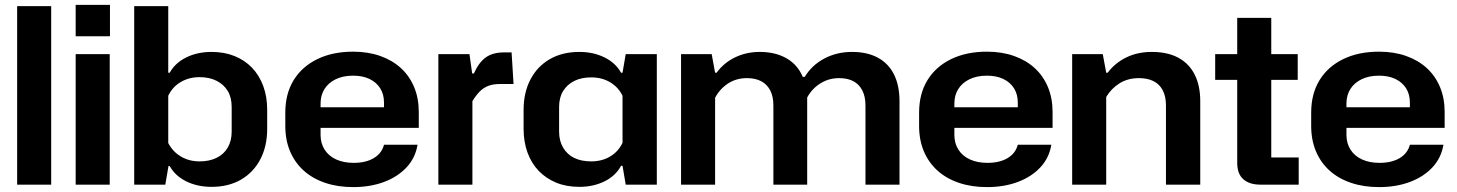

<svg xmlns="http://www.w3.org/2000/svg" viewBox="-20 -754 5949 784"><path d="M50 0V-729H189V0Z M289 0V-533H428V0ZM289 -606V-734H429V-606Z M844 9Q786 9 740.5 -13.5Q695 -36 673 -76H668L655 0H528V-729H667V-457H673Q695 -497 740.5 -519.5Q786 -542 844 -542Q896 -542 938 -525Q980 -508 1009.5 -477Q1039 -446 1055 -402.5Q1071 -359 1071 -306V-228Q1071 -157 1043 -103.5Q1015 -50 964 -20.5Q913 9 844 9ZM795 -95Q835 -95 864.5 -109.5Q894 -124 910 -151.5Q926 -179 926 -216V-317Q926 -356 910 -382.5Q894 -409 864.5 -424Q835 -439 795 -439Q752 -439 718 -419Q684 -399 667 -363V-170Q685 -135 718.5 -115Q752 -95 795 -95Z M1422 10Q1359 10 1307.5 -7.5Q1256 -25 1220 -57.5Q1184 -90 1164.5 -136Q1145 -182 1145 -240V-294Q1145 -371 1179 -426.5Q1213 -482 1275.5 -512.5Q1338 -543 1422 -543Q1483 -543 1532.5 -525.5Q1582 -508 1617 -476Q1652 -444 1671 -398.5Q1690 -353 1690 -297V-232H1266V-316H1561L1548 -300V-335Q1548 -369 1532.5 -393.5Q1517 -418 1489 -431.5Q1461 -445 1422 -445Q1381 -445 1351 -430.5Q1321 -416 1305 -390.5Q1289 -365 1289 -331V-203Q1289 -169 1305.5 -143Q1322 -117 1352.5 -103Q1383 -89 1424 -89Q1474 -89 1506.5 -108.5Q1539 -128 1548 -163H1685Q1676 -109 1640 -70.5Q1604 -32 1548 -11Q1492 10 1422 10Z M1770 0V-533H1897L1908 -454H1915Q1935 -499 1963.5 -519.5Q1992 -540 2038 -540H2069L2077 -411H2023Q1993 -411 1973 -403Q1953 -395 1938 -379.5Q1923 -364 1909 -341V0Z M2346 9Q2293 9 2251.5 -8Q2210 -25 2180 -56Q2150 -87 2134 -131Q2118 -175 2118 -228V-305Q2118 -376 2146 -429.5Q2174 -483 2225 -512.5Q2276 -542 2346 -542Q2403 -542 2448.5 -519.5Q2494 -497 2516 -457H2522L2535 -533H2662V0H2535L2522 -77H2516Q2494 -36 2448.5 -13.5Q2403 9 2346 9ZM2394 -95Q2438 -95 2471.5 -115Q2505 -135 2522 -171V-363Q2505 -398 2471.5 -418Q2438 -438 2394 -438Q2354 -438 2325 -423.5Q2296 -409 2279.5 -382.5Q2263 -356 2263 -317V-216Q2263 -179 2279.5 -151Q2296 -123 2325 -109Q2354 -95 2394 -95Z M2761 0V-533H2886L2900 -457H2906Q2936 -498 2982 -520Q3028 -542 3082 -542Q3146 -542 3191.5 -516Q3237 -490 3258 -440H3266Q3295 -488 3346 -515Q3397 -542 3459 -542Q3521 -542 3564.5 -518.5Q3608 -495 3630.5 -450Q3653 -405 3653 -340V0H3514V-323Q3514 -360 3501 -385Q3488 -410 3464.5 -422.5Q3441 -435 3406 -435Q3377 -435 3352.5 -425Q3328 -415 3308.5 -397.5Q3289 -380 3276 -356Q3276 -349 3276 -342Q3276 -335 3276 -328V0H3138V-323Q3138 -360 3125 -385Q3112 -410 3088 -422.5Q3064 -435 3030 -435Q2987 -435 2953.5 -413.5Q2920 -392 2900 -355V0Z M4010 10Q3947 10 3895.5 -7.5Q3844 -25 3808 -57.5Q3772 -90 3752.5 -136Q3733 -182 3733 -240V-294Q3733 -371 3767 -426.5Q3801 -482 3863.5 -512.5Q3926 -543 4010 -543Q4071 -543 4120.5 -525.5Q4170 -508 4205 -476Q4240 -444 4259 -398.5Q4278 -353 4278 -297V-232H3854V-316H4149L4136 -300V-335Q4136 -369 4120.5 -393.5Q4105 -418 4077 -431.5Q4049 -445 4010 -445Q3969 -445 3939 -430.5Q3909 -416 3893 -390.5Q3877 -365 3877 -331V-203Q3877 -169 3893.5 -143Q3910 -117 3940.5 -103Q3971 -89 4012 -89Q4062 -89 4094.5 -108.5Q4127 -128 4136 -163H4273Q4264 -109 4228 -70.5Q4192 -32 4136 -11Q4080 10 4010 10Z M4358 0V-533H4483L4497 -457H4503Q4533 -497 4579 -519.5Q4625 -542 4683 -542Q4748 -542 4792 -518Q4836 -494 4858.5 -449Q4881 -404 4881 -341V0H4741V-323Q4741 -360 4728 -385Q4715 -410 4690.5 -422.5Q4666 -435 4631 -435Q4585 -435 4551 -413.5Q4517 -392 4497 -358V0Z M5127 0Q5082 0 5057 -22Q5032 -44 5032 -89V-681H5171V-111H5283V0ZM4942 -428V-533H5279V-428Z M5611 10Q5548 10 5496.5 -7.5Q5445 -25 5409 -57.5Q5373 -90 5353.5 -136Q5334 -182 5334 -240V-294Q5334 -371 5368 -426.5Q5402 -482 5464.5 -512.5Q5527 -543 5611 -543Q5672 -543 5721.5 -525.5Q5771 -508 5806 -476Q5841 -444 5860 -398.5Q5879 -353 5879 -297V-232H5455V-316H5750L5737 -300V-335Q5737 -369 5721.5 -393.5Q5706 -418 5678 -431.5Q5650 -445 5611 -445Q5570 -445 5540 -430.5Q5510 -416 5494 -390.5Q5478 -365 5478 -331V-203Q5478 -169 5494.5 -143Q5511 -117 5541.5 -103Q5572 -89 5613 -89Q5663 -89 5695.5 -108.5Q5728 -128 5737 -163H5874Q5865 -109 5829 -70.5Q5793 -32 5737 -11Q5681 10 5611 10Z"/></svg>

Font: Hubot Sans Condensed ExtraLight SemiBold
Style: Regular
Weight: 600
Version: Version 2.000